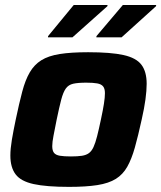

<svg xmlns="http://www.w3.org/2000/svg" viewBox="-20 -722 630 750"><path d="M249.9 8Q161.3 8 111.2 -3Q61.2 -14 40.9 -41.1Q20.5 -68.1 20.5 -114.3Q20.5 -140.7 26.3 -175.6Q32.1 -210.4 41.5 -255Q54.9 -319 66.9 -364.2Q78.8 -409.4 96.3 -439.4Q113.8 -469.4 141.5 -486.7Q169.2 -504 213.6 -511Q258 -518 324.3 -518Q412.9 -518 462.5 -507Q512.2 -496 532.6 -468.9Q552.9 -441.9 552.9 -394.7Q552.9 -368.3 548.2 -333.7Q543.5 -299 533.5 -255Q519.5 -191 506.8 -145.8Q494.1 -100.6 477.1 -70.6Q460.2 -40.6 432.6 -23.3Q404.9 -6 360.5 1Q316.2 8 249.9 8ZM257.2 -110.9Q283.2 -110.9 300 -113.5Q316.8 -116.1 327.4 -123.9Q338 -131.7 345.3 -147.6Q352.6 -163.5 359.3 -189.8Q366 -216.2 374.2 -255Q382.2 -292.3 386 -316.9Q389.9 -341.6 389.9 -358Q389.9 -375.8 382.7 -384.6Q375.6 -393.3 359.9 -396.2Q344.2 -399.1 316.9 -399.1Q284.5 -399.1 265.9 -394.9Q247.3 -390.7 237 -376.1Q226.6 -361.4 219.2 -332.9Q211.7 -304.5 201.4 -255Q193.8 -216.7 189 -191.8Q184.1 -166.9 184.1 -151Q184.1 -133.6 191 -124.9Q197.9 -116.3 213.9 -113.6Q229.9 -110.9 257.2 -110.9ZM356.4 -576.3 356.8 -580.9 459.9 -702.5H590L589.6 -697.9L455.1 -576.3ZM167.4 -576.3 167.8 -580.9 268 -702.5H400L399.6 -697.9L263.2 -576.3Z"/></svg>

Font: Saira Thin
Style: Italic
Weight: 100
Italic angle: -12°
Designer: Hector Gatti with collaboration of the Omnibus-Type team
Foundry: Omnibus-Type
Version: Version 1.101